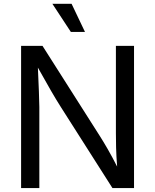

<svg xmlns="http://www.w3.org/2000/svg" viewBox="-20 -962 793 982"><path d="M87.9 0H181.2V-415C181.2 -450.2 177.7 -522.9 173.8 -616.2C230.5 -515.1 258.3 -466.3 291.5 -414.1L555.2 0H665.5V-727.5H572.8V-281.2C572.8 -242.2 573.2 -180.2 579.1 -109.9C545.9 -175.8 512.7 -231.4 493.2 -262.2L197.3 -727.5H87.9ZM342.3 -798.8H414.6L346.2 -942.4H248Z"/></svg>

Font: Raveo
Style: Regular
Weight: 400
Designer: Jakub Foglar, Rasmus Andersson (Inter)
Foundry: Jakubfoglar.com
Version: Version 1.100;Glyphs 3.2.3 (3260)